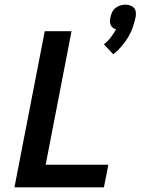

<svg xmlns="http://www.w3.org/2000/svg" viewBox="-20 -804 603 824"><path d="M466 -571 426 -614Q443 -627 455.5 -643.5Q468 -660 478 -678Q470 -680 464 -685Q458 -690 455 -697Q452 -704 452 -712.5Q452 -721 454 -730Q456 -740 461 -751Q466 -762 475.5 -769.5Q485 -777 496 -780.5Q507 -784 518 -784Q529 -784 539 -780.5Q549 -777 555.5 -769.5Q562 -762 563 -751Q564 -740 562 -730Q557 -708 549.5 -686Q542 -664 529.5 -643.5Q517 -623 501 -604.5Q485 -586 466 -571ZM42 0 172 -670H287L176 -97H445L426 0Z"/></svg>

Font: Lode
Style: Bold Italic
Weight: 700
Italic angle: -11°
Monospace: yes
Designer: Belleve Invis
Foundry: Belleve Invis
Version: Version 29.2.0; ttfautohint (v1.8.3)